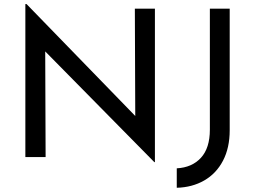

<svg xmlns="http://www.w3.org/2000/svg" viewBox="-20 -765 1242 935"><path d="M734.4 -722.7V24.4H731.4L200.2 -514.6L202.1 0H103.5V-745.1H109.4L638.7 -200.2L636.7 -722.7ZM840.8 149.4V54.7Q915 50.8 958.5 3.4Q1002 -43.9 1002 -133.8V-722.7H1098.6V-130.9Q1098.6 -44.9 1065.9 17.6Q1033.2 80.1 974.6 113.8Q916 147.5 840.8 149.4Z"/></svg>

Font: Josefin Sans CFJ
Style: Regular
Weight: 400
Designer: Santiago Orozco
Foundry: Typemade
Version: Version 2.000